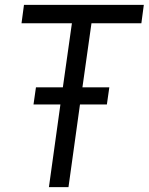

<svg xmlns="http://www.w3.org/2000/svg" viewBox="-20 -765 608 785"><path d="M180 0H260L307 -338H417L427 -408H317L354 -670H558L568 -745H78L68 -670H274L237 -408H127L117 -338H227Z"/></svg>

Font: Mluvka
Style: Italic
Weight: 400
Italic angle: -8°
Designer: Modified by Jiří Krblich, Original typeface by Gumpita Rahayu
Foundry: Gumpita Rahayu & Jiří Krblich
Version: Version 2.000;Glyphs 3.1.1 (3134)